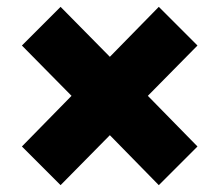

<svg xmlns="http://www.w3.org/2000/svg" viewBox="-20 -531 640 561"><path d="M157 10 44 -103 189 -251 44 -398 157 -511 301 -365 444 -511 557 -398 412 -251 557 -103 444 10 301 -136Z"/></svg>

Font: Paytone One
Style: Regular
Weight: 400
Designer: Vernon Adams
Foundry: Vernon Adams
Version: Version 1.002; ttfautohint (v1.8.4.7-5d5b);gftools[0.9.23]